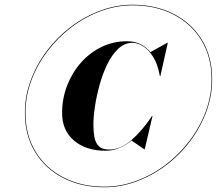

<svg xmlns="http://www.w3.org/2000/svg" viewBox="-20 -780 915 810"><path d="M85 -305Q85 -375 109.8 -441.5Q134.5 -508 178 -565.8Q221.5 -623.5 279.2 -667Q337 -710.5 403.5 -735.2Q470 -760 540 -760Q636.5 -760 712.2 -721.5Q788 -683 831.5 -612.2Q875 -541.5 875 -445Q875 -375 850.2 -308.5Q825.5 -242 782 -184.2Q738.5 -126.5 680.8 -83Q623 -39.5 556.5 -14.8Q490 10 420 10Q323.5 10 247.8 -28.5Q172 -67 128.5 -137.8Q85 -208.5 85 -305ZM87.5 -305Q87.5 -209 130.8 -139Q174 -69 249 -30.8Q324 7.5 420 7.5Q489 7.5 555.2 -17Q621.5 -41.5 678.8 -85Q736 -128.5 779.5 -185.8Q823 -243 847.8 -309.2Q872.5 -375.5 872.5 -445Q872.5 -541 829.2 -611Q786 -681 711 -719.2Q636 -757.5 540 -757.5Q471 -757.5 404.8 -733Q338.5 -708.5 281.2 -665Q224 -621.5 180.5 -564.2Q137 -507 112.2 -440.8Q87.5 -374.5 87.5 -305ZM425 -144Q343 -144 292.5 -186.8Q242 -229.5 242 -303Q242 -364.5 263.2 -419.2Q284.5 -474 321.8 -516Q359 -558 408.5 -582Q458 -606 515 -606Q548 -606 572.5 -593.8Q597 -581.5 614.5 -560L686.5 -600H688L656.5 -459H654.5Q645 -511.5 624.8 -542.2Q604.5 -573 581.5 -586.2Q558.5 -599.5 539 -599.5Q506 -599.5 479.5 -574.8Q453 -550 433.2 -510Q413.5 -470 400.5 -423.2Q387.5 -376.5 380.8 -332.2Q374 -288 374 -255Q374 -227.5 378 -203.2Q382 -179 396.2 -164Q410.5 -149 442 -149Q488.5 -149 534.8 -189.2Q581 -229.5 621.5 -291H623.5L590.5 -150H589L535 -187Q511 -167.5 483.8 -155.8Q456.5 -144 425 -144Z"/></svg>

Font: Bodoni* 72pt Fatface
Style: Italic
Weight: 900
Italic angle: -13°
Version: Version 2.3